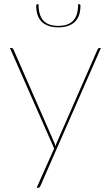

<svg xmlns="http://www.w3.org/2000/svg" viewBox="-20 -720 530 920"><path d="M463.5 -490 174.5 169Q173 173 170 176.5Q167 180 162.5 180H155.5L239.5 -8.5L27.5 -490H34.5Q38.5 -490 41 -487.8Q43.5 -485.5 44.5 -483L239.5 -38Q243.5 -29.5 246 -19.5Q247 -24 248.8 -28.8Q250.5 -33.5 252.5 -38L447.5 -483Q451 -490 456.5 -490ZM259.5 -596Q308 -596 331.2 -621.5Q354.5 -647 354.5 -700H359.5Q362 -700 363.8 -698.2Q365.5 -696.5 365.5 -692.5Q365.5 -669 359.5 -650Q353.5 -631 340.8 -617.5Q328 -604 307.8 -596.5Q287.5 -589 259.5 -589Q231.5 -589 211.2 -596.5Q191 -604 178.2 -617.5Q165.5 -631 159.5 -650Q153.5 -669 153.5 -692.5Q153.5 -696.5 155.2 -698.2Q157 -700 159.5 -700H164.5Q164.5 -647 187.8 -621.5Q211 -596 259.5 -596Z"/></svg>

Font: Lato 2
Style: Regular
Weight: 100
Designer: Lukasz Dziedzic with Adam Twardoch and Botio Nikoltchev
Foundry: tyPoland Lukasz Dziedzic
Version: Version 2.015; 2015-08-06; http://www.latofonts.com/